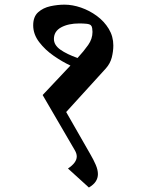

<svg xmlns="http://www.w3.org/2000/svg" viewBox="-20 -674 634 833"><path d="M323.7 -572.3Q276.4 -572.3 245.1 -555.2Q213.9 -538.1 213.9 -504.9Q213.9 -478.5 241.7 -458.7Q269.5 -439 316.4 -422.4Q343.8 -452.1 362.5 -478.8Q381.3 -505.4 381.3 -535.6Q381.3 -543 379.9 -551.8Q378.4 -560.5 374.5 -564Q369.6 -569.3 355.5 -570.8Q341.3 -572.3 323.7 -572.3ZM471.7 -476.6Q471.7 -451.7 465.1 -425.3Q458.5 -398.9 439.5 -377.4L267.1 -188L371.1 -6.3Q386.2 19.5 395.5 41.3Q404.8 63 404.8 81.5Q404.8 98.1 395.8 112.5Q386.7 127 365.7 139.6L274.9 57.1Q313 31.7 313 4.9Q313 -7.8 304.7 -22L165 -261.7L285.6 -389.6Q251.5 -405.3 213.9 -431.2Q176.3 -457 150.1 -491.2Q124 -525.4 124 -564Q124 -601.6 145.5 -620.8Q167 -640.1 198.5 -647Q230 -653.8 259.8 -653.8Q294.4 -653.8 331.3 -641.1Q368.2 -628.4 400.1 -605Q432.1 -581.5 451.9 -548.8Q471.7 -516.1 471.7 -476.6Z"/></svg>

Font: Annapurna SIL
Style: Bold
Weight: 700
Designer: Peter Martin, Annie Olsen
Foundry: SIL International
Version: Version 2.000